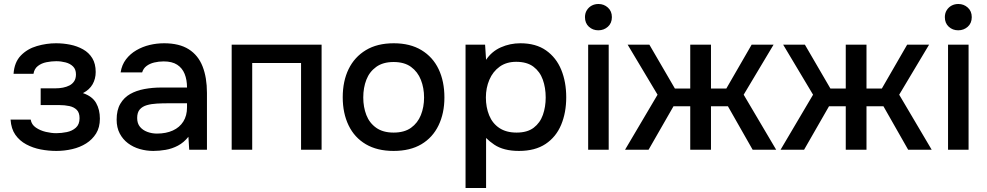

<svg xmlns="http://www.w3.org/2000/svg" viewBox="-20 -751 4949 963"><path d="M263 6Q223 6 184 -1.5Q145 -9 111.5 -27Q78 -45 57 -75Q36 -105 33 -151H134Q138 -126 160 -111Q182 -96 210 -89.5Q238 -83 262 -83Q288 -83 315 -88.5Q342 -94 360.5 -110.5Q379 -127 379 -158Q379 -186 365 -200Q351 -214 328 -219Q305 -224 277 -224H184V-308H259Q278 -308 296 -311.5Q314 -315 328.5 -322.5Q343 -330 352 -343.5Q361 -357 361 -378Q361 -403 346.5 -417.5Q332 -432 309 -438Q286 -444 262 -444Q238 -444 213 -439Q188 -434 170 -420Q152 -406 148 -381H48Q52 -439 84.5 -472.5Q117 -506 165 -520Q213 -534 261 -534Q297 -534 332 -527Q367 -520 396.5 -503.5Q426 -487 443 -459Q460 -431 460 -390Q460 -356 444.5 -328.5Q429 -301 396 -284Q443 -268 462 -234.5Q481 -201 481 -156Q481 -112 462 -81.5Q443 -51 412 -31.5Q381 -12 342 -3Q303 6 263 6Z M749 6Q714 6 681 -3.5Q648 -13 622 -32.5Q596 -52 580.5 -81.5Q565 -111 565 -151Q565 -199 583.5 -230.5Q602 -262 633 -279.5Q664 -297 704.5 -304.5Q745 -312 789 -312H918Q918 -351 906 -380.5Q894 -410 868.5 -426.5Q843 -443 801 -443Q776 -443 753.5 -437.5Q731 -432 715 -420Q699 -408 693 -388H585Q591 -426 612 -453.5Q633 -481 664 -499Q695 -517 730.5 -525.5Q766 -534 803 -534Q879 -534 926.5 -504Q974 -474 996 -418Q1018 -362 1018 -285V0H929L925 -65Q902 -36 872.5 -20.5Q843 -5 811 0.5Q779 6 749 6ZM767 -81Q813 -81 847 -96.5Q881 -112 899.5 -141.5Q918 -171 918 -212V-233H824Q795 -233 767 -231.5Q739 -230 716.5 -223.5Q694 -217 681 -202Q668 -187 668 -159Q668 -132 682 -115Q696 -98 719 -89.5Q742 -81 767 -81Z M1142 0V-527H1593V0H1490V-435H1245V0Z M1954 6Q1872 6 1815 -27.5Q1758 -61 1728.5 -122Q1699 -183 1699 -263Q1699 -344 1728.5 -404.5Q1758 -465 1815 -499.5Q1872 -534 1955 -534Q2037 -534 2094 -499.5Q2151 -465 2180 -404Q2209 -343 2209 -262Q2209 -183 2179.5 -122Q2150 -61 2093.5 -27.5Q2037 6 1954 6ZM1954 -86Q2008 -86 2041.5 -110Q2075 -134 2091 -174Q2107 -214 2107 -262Q2107 -310 2091 -350.5Q2075 -391 2041.5 -415.5Q2008 -440 1954 -440Q1901 -440 1867 -415.5Q1833 -391 1817.5 -351Q1802 -311 1802 -262Q1802 -214 1817.5 -174Q1833 -134 1867 -110Q1901 -86 1954 -86Z M2315 192V-527H2413L2418 -451Q2446 -493 2492 -513.5Q2538 -534 2590 -534Q2668 -534 2719 -498Q2770 -462 2795 -401Q2820 -340 2820 -263Q2820 -186 2794.5 -125Q2769 -64 2716.5 -29Q2664 6 2583 6Q2544 6 2513 -2Q2482 -10 2459 -25.5Q2436 -41 2418 -59V192ZM2571 -86Q2625 -86 2657 -110.5Q2689 -135 2703 -175Q2717 -215 2717 -262Q2717 -311 2702.5 -351.5Q2688 -392 2655.5 -416.5Q2623 -441 2569 -441Q2520 -441 2486 -416.5Q2452 -392 2434.5 -351Q2417 -310 2417 -262Q2417 -213 2433.5 -172.5Q2450 -132 2484.5 -109Q2519 -86 2571 -86Z M2930 0V-527H3033V0ZM2981 -599Q2953 -599 2933.5 -617Q2914 -635 2914 -665Q2914 -685 2923.5 -700Q2933 -715 2948 -723Q2963 -731 2982 -731Q3009 -731 3029 -713Q3049 -695 3049 -665Q3049 -635 3029 -617Q3009 -599 2981 -599Z M3115 0 3278 -276 3128 -527H3237L3365 -307H3442V-527H3546V-307H3623L3750 -527H3860L3710 -276L3873 0H3755L3631 -218H3546V0H3442V-218H3358L3233 0Z M3895 0 4058 -276 3908 -527H4017L4145 -307H4222V-527H4326V-307H4403L4530 -527H4640L4490 -276L4653 0H4535L4411 -218H4326V0H4222V-218H4138L4013 0Z M4735 0V-527H4838V0ZM4786 -599Q4758 -599 4738.5 -617Q4719 -635 4719 -665Q4719 -685 4728.5 -700Q4738 -715 4753 -723Q4768 -731 4787 -731Q4814 -731 4834 -713Q4854 -695 4854 -665Q4854 -635 4834 -617Q4814 -599 4786 -599Z"/></svg>

Font: Onest Medium
Style: Regular
Weight: 500
Designer: Dmitri Voloshin, Andrey Kudryavtsev
Foundry: Dmitri Voloshin, Andrey Kudryavtsev
Version: Version 1.000;gftools[0.9.33]